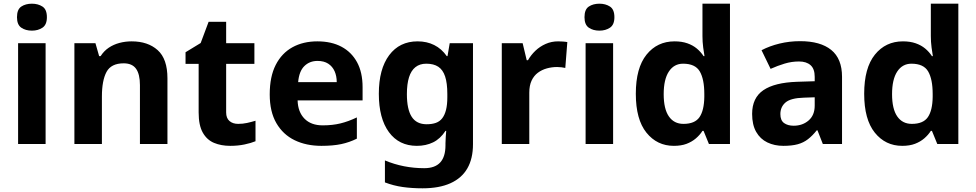

<svg xmlns="http://www.w3.org/2000/svg" viewBox="-20 -780 5289 1040"><path d="M227 -546V0H78V-546ZM153 -760Q186 -760 210 -744.5Q234 -729 234 -686.8Q234 -646 210 -630Q186 -614 153 -614Q118.7 -614 95.4 -630Q72 -646 72 -686.8Q72 -729 95.4 -744.5Q118.7 -760 153 -760Z M693 -556Q781 -556 834 -508.5Q887 -461 887 -356V0H738V-319Q738 -378 717 -407.5Q696 -437 650 -437Q582 -437 557 -390.5Q532 -344 532 -257V0H383V-546H497L517 -476H525Q543 -504 569 -521.5Q595 -539 627 -547.5Q659 -556 693 -556Z M1270 -109Q1295 -109 1318 -114Q1341 -119 1364 -126V-15Q1340 -5 1304.5 2.5Q1269 10 1227 10Q1178 10 1139.5 -6Q1101 -22 1078.5 -61.5Q1056 -101 1056 -171V-434H985V-497L1067 -547L1110 -662H1205V-546H1358V-434H1205V-171Q1205 -140 1223 -124.5Q1241 -109 1270 -109Z M1699 -556Q1775 -556 1829.5 -527Q1884 -498 1914 -443Q1944 -388 1944 -308V-236H1592Q1594 -173 1629.5 -137Q1665 -101 1728 -101Q1781 -101 1824 -111.5Q1867 -122 1913 -144V-29Q1873 -9 1828.5 0.5Q1784 10 1721 10Q1639 10 1576 -20.5Q1513 -51 1477 -113Q1441 -175 1441 -269Q1441 -365 1473.5 -428.5Q1506 -492 1564 -524Q1622 -556 1699 -556ZM1700 -450Q1657 -450 1628.5 -422Q1600 -394 1595 -335H1804Q1804 -368 1792.5 -394Q1781 -420 1758 -435Q1735 -450 1700 -450Z M2242 -556Q2292 -556 2332 -536Q2372 -516 2400 -476H2404L2416 -546H2542V1Q2542 79 2511.5 132Q2481 185 2420 212.5Q2359 240 2269 240Q2211 240 2161.5 233Q2112 226 2065 208V89Q2115 110 2168.5 120.5Q2222 131 2278 131Q2336 131 2364.5 100Q2393 69 2393 7V-4Q2393 -21 2394.5 -39Q2396 -57 2397 -71H2393Q2365 -28 2326 -9Q2287 10 2238 10Q2141 10 2086.5 -64.5Q2032 -139 2032 -272Q2032 -406 2088 -481Q2144 -556 2242 -556ZM2289 -435Q2254 -435 2230.5 -416.5Q2207 -398 2195.5 -361.5Q2184 -325 2184 -270Q2184 -188 2210 -147.5Q2236 -107 2291 -107Q2320 -107 2341 -114.5Q2362 -122 2375.5 -139.5Q2389 -157 2396 -185Q2403 -213 2403 -253V-271Q2403 -330 2391 -366Q2379 -402 2354 -418.5Q2329 -435 2289 -435Z M3003 -556Q3014 -556 3029 -555Q3044 -554 3053 -552L3042 -412Q3035 -414 3021.5 -415.5Q3008 -417 2998 -417Q2969 -417 2942 -409.5Q2915 -402 2893.5 -386Q2872 -370 2859.5 -343.5Q2847 -317 2847 -278V0H2698V-546H2811L2833 -454H2840Q2856 -482 2880 -505Q2904 -528 2935.5 -542Q2967 -556 3003 -556Z M3301 -546V0H3152V-546ZM3227 -760Q3260 -760 3284 -744.5Q3308 -729 3308 -686.8Q3308 -646 3284 -630Q3260 -614 3227 -614Q3192.7 -614 3169.4 -630Q3146 -646 3146 -686.8Q3146 -729 3169.4 -744.5Q3192.7 -760 3227 -760Z M3630 10Q3539 10 3481.5 -61.5Q3424 -133 3424 -272Q3424 -412 3482 -484Q3540 -556 3634 -556Q3673 -556 3703 -545.5Q3733 -535 3754.5 -517Q3776 -499 3791 -476H3796Q3793 -492 3789 -522.5Q3785 -553 3785 -585V-760H3934V0H3820L3791 -71H3785Q3771 -49 3749.5 -30.5Q3728 -12 3699 -1Q3670 10 3630 10ZM3682 -109Q3744 -109 3769 -145.5Q3794 -182 3795 -255V-271Q3795 -351 3770.5 -393Q3746 -435 3680 -435Q3631 -435 3603 -392.5Q3575 -350 3575 -270Q3575 -190 3603 -149.5Q3631 -109 3682 -109Z M4314 -557Q4424 -557 4482.5 -509.5Q4541 -462 4541 -364V0H4437L4408 -74H4404Q4381 -45 4356.5 -26Q4332 -7 4300.5 1.5Q4269 10 4223 10Q4175 10 4136.5 -8.5Q4098 -27 4076 -65.5Q4054 -104 4054 -163Q4054 -250 4115 -291.5Q4176 -333 4298 -337L4393 -340V-364Q4393 -407 4370.5 -427Q4348 -447 4308 -447Q4268 -447 4230 -435.5Q4192 -424 4154 -407L4105 -508Q4149 -531 4202.5 -544Q4256 -557 4314 -557ZM4335 -251Q4263 -249 4235 -225Q4207 -201 4207 -162Q4207 -128 4227 -113.5Q4247 -99 4279 -99Q4327 -99 4360 -127.5Q4393 -156 4393 -208V-253Z M4867 10Q4776 10 4718.5 -61.5Q4661 -133 4661 -272Q4661 -412 4719 -484Q4777 -556 4871 -556Q4910 -556 4940 -545.5Q4970 -535 4991.5 -517Q5013 -499 5028 -476H5033Q5030 -492 5026 -522.5Q5022 -553 5022 -585V-760H5171V0H5057L5028 -71H5022Q5008 -49 4986.5 -30.5Q4965 -12 4936 -1Q4907 10 4867 10ZM4919 -109Q4981 -109 5006 -145.5Q5031 -182 5032 -255V-271Q5032 -351 5007.5 -393Q4983 -435 4917 -435Q4868 -435 4840 -392.5Q4812 -350 4812 -270Q4812 -190 4840 -149.5Q4868 -109 4919 -109Z"/></svg>

Font: Noto Sans Telugu
Style: Regular
Weight: 400
Designer: Jelle Bosma - Monotype Design Team
Foundry: Monotype Imaging Inc.
Version: Version 2.003